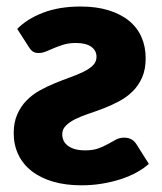

<svg xmlns="http://www.w3.org/2000/svg" viewBox="-20 -546 485 574"><path d="M425 -56Q410 -42.5 388.8 -30.8Q367.5 -19 341.5 -10.5Q315.5 -2 285.5 3Q255.5 8 223.5 8Q176 8 138.5 -3Q101 -14 74.8 -34.5Q48.5 -55 34.8 -83.8Q21 -112.5 21 -148Q21 -180.5 31.8 -204.5Q42.5 -228.5 59.8 -246Q77 -263.5 99.2 -275.8Q121.5 -288 144.8 -297.5Q168 -307 190.2 -315Q212.5 -323 229.8 -331.5Q247 -340 257.8 -350.5Q268.5 -361 268.5 -376Q268.5 -395 252.8 -406.2Q237 -417.5 207 -417.5Q186.5 -417.5 170.8 -412.8Q155 -408 142 -402.5Q129 -397 117.8 -392.2Q106.5 -387.5 95 -387.5Q85.5 -387.5 79 -391.5Q72.5 -395.5 66.5 -405L31.5 -459.5Q60 -489 108.2 -507.8Q156.5 -526.5 221 -526.5Q268.5 -526.5 304.8 -515.2Q341 -504 365.8 -483.8Q390.5 -463.5 403 -435Q415.5 -406.5 415.5 -372Q415.5 -338.5 404.8 -314.2Q394 -290 376.5 -272.8Q359 -255.5 336.5 -243.5Q314 -231.5 290.8 -222.5Q267.5 -213.5 245 -206Q222.5 -198.5 205 -189.8Q187.5 -181 176.8 -170.2Q166 -159.5 166 -144Q166 -135.5 169.5 -127Q173 -118.5 181 -111.8Q189 -105 202 -100.8Q215 -96.5 234.5 -96.5Q258.5 -96.5 274.5 -102.5Q290.5 -108.5 303 -115.5Q315.5 -122.5 326.5 -128.5Q337.5 -134.5 351.5 -134.5Q376.5 -134.5 389 -113L425 -56Z"/></svg>

Font: Lato ExtraBold
Style: Regular
Weight: 800
Designer: Lukasz Dziedzic with Adam Twardoch and Botio Nikoltchev
Foundry: tyPoland Lukasz Dziedzic
Version: Version 2.015; 2015-08-06; http://www.latofonts.com/